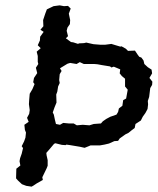

<svg xmlns="http://www.w3.org/2000/svg" viewBox="-20 -688 589 717"><path d="M62 0 47 -14 40 -22 41 -58 56 -70 53 -86 55 -97 61 -114 66 -135 61 -142 70 -160 75 -174 77 -193 73 -203 71 -222 87 -233 81 -248 89 -263 91 -277 88 -299 89 -315 91 -338 101 -355 109 -374 104 -381 107 -397 119 -415 114 -435 123 -449 121 -457V-479L117 -495L132 -508L121 -519L129 -537L130 -551L143 -569L131 -577L142 -590L141 -613L149 -637L155 -653L180 -665L195 -667L203 -668L219 -665L234 -666L244 -656L237 -637L242 -613L241 -598L232 -585L229 -573L234 -553L226 -545L245 -531L253 -530L272 -524L274 -526L294 -527L302 -529L329 -523L354 -521H373L396 -524L409 -520L429 -514L434 -515L450 -506L458 -498L484 -499L494 -484L500 -476L508 -473L516 -462L519 -449L532 -437L546 -428L548 -414L538 -397L549 -383L548 -371L541 -359L537 -326L532 -311L533 -298L531 -281L523 -266L513 -252L506 -238L486 -225L483 -210L471 -201L460 -192L448 -186L427 -171L421 -162L407 -161L387 -152L370 -148L353 -145H318L311 -142L296 -136L278 -140L242 -146L228 -148L225 -146L211 -147L187 -153L182 -151L166 -132L153 -117L154 -108L158 -90V-69L154 -59L138 -26L140 -16L117 -3L105 5L98 9L78 6ZM330 -225 357 -227 364 -235 377 -244 392 -252 415 -260 421 -270 424 -283 437 -293 440 -314 451 -320 457 -353 447 -365V-394L435 -404L427 -414L429 -429L405 -439L396 -436L391 -440L360 -445L344 -448L332 -449H293L278 -456L266 -449L242 -453L232 -450L204 -433L210 -423L203 -411L201 -389L203 -378L197 -365L194 -346L190 -335L191 -305L184 -288L177 -268L181 -260L185 -241L189 -225L204 -222L216 -229L237 -227H255L267 -220L289 -222L314 -220Z"/></svg>

Font: Winky Rough Light
Style: Italic
Weight: 300
Italic angle: -8.97852°
Designer: Simon Atzbach
Foundry: typofactur
Version: Version 1.206; ttfautohint (v1.8.4.7-5d5b)